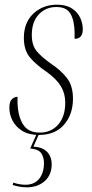

<svg xmlns="http://www.w3.org/2000/svg" viewBox="-20 -567 395 821"><path d="M146 10Q103 10 75 -7.5Q47 -25 33.5 -51.5Q20 -78 20 -106Q20 -133 31 -143Q42 -153 55 -153Q55 -146 55 -139Q55 -132 55 -126Q57 -69 79 -34.5Q101 0 150 0Q199 0 229 -34.5Q259 -69 259 -128Q259 -167 240.5 -198Q222 -229 179 -260Q137 -288 109.5 -319.5Q82 -351 82 -405Q82 -471 123 -509Q164 -547 223 -547Q262 -547 286.5 -531.5Q311 -516 322.5 -492Q334 -468 334 -442Q334 -401 299 -401Q299 -408 299 -415Q299 -422 299 -429Q298 -479 281.5 -508Q265 -537 221 -537Q176 -537 146 -505.5Q116 -474 116 -417Q116 -373 137.5 -347.5Q159 -322 199 -294Q241 -266 266.5 -233Q292 -200 292 -145Q292 -78 254 -34Q216 10 146 10ZM94 234Q66 234 34 224L37 214Q52 219 65.5 221Q79 223 89 223Q127 223 147.5 197.5Q168 172 168 130Q168 106 156.5 88.5Q145 71 109 68L139 1H149L123 60Q162 62 181.5 82.5Q201 103 201 136Q201 181 171 207.5Q141 234 94 234Z"/></svg>

Font: Noto Serif Display Condensed ExtraLight
Style: Italic
Weight: 200
Width: 3
Italic angle: -12°
Designer: Monotype Design Team
Foundry: Monotype Imaging Inc.
Version: Version 2.009